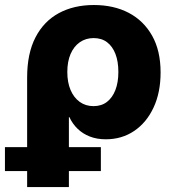

<svg xmlns="http://www.w3.org/2000/svg" viewBox="-61 -553 698 777"><path d="M48.8 204.1V-239.3Q48.8 -336.4 82.5 -401.6Q116.2 -466.8 177 -499.8Q237.8 -532.7 318.8 -532.7Q399.4 -532.7 460 -501Q520.5 -469.2 554.7 -408.4Q588.9 -347.7 588.9 -259.8Q588.9 -178.7 560.5 -117.9Q532.2 -57.1 482.2 -23.2Q432.1 10.7 367.2 10.7Q331.1 10.7 302.5 -0.5Q273.9 -11.7 253.2 -31.7Q232.4 -51.8 219.7 -79.1H217.8V204.1ZM317.4 -123.5Q349.6 -123.5 371.8 -140.6Q394 -157.7 406 -188.7Q418 -219.7 418 -261.7Q418 -304.2 406.2 -334.7Q394.5 -365.2 372.3 -382.1Q350.1 -398.9 317.9 -398.9Q286.1 -398.9 262 -382.1Q237.8 -365.2 224.6 -334.5Q211.4 -303.7 211.4 -261.7Q211.4 -219.7 224.6 -188.7Q237.8 -157.7 261.7 -140.6Q285.6 -123.5 317.4 -123.5ZM-41 139.2V42.5H347.2V139.2Z"/></svg>

Font: Inter 28pt ExtraBold
Style: Regular
Weight: 800
Designer: Rasmus Andersson
Foundry: rsms
Version: Version 4.001;git-66647c0bb